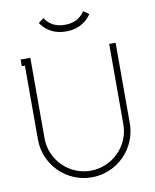

<svg xmlns="http://www.w3.org/2000/svg" viewBox="-95 -948 832 1029"><g transform="rotate(-10 321.0 -433.5)"><path d="M321 -821C274 -821 238 -838 213 -876L184 -855C201 -830 239 -785 321 -785C403 -785 442 -830 459 -855L429 -876C404 -838 368 -821 321 -821ZM107 -679H54V-643H71V-241C71 -103 183 9 321 9C459 9 571 -103 571 -241V-679H536V-241C536 -123 439 -27 321 -27C203 -27 107 -123 107 -241Z"/></g></svg>

Font: Rawengulk
Style: Regular
Weight: 400
Version: Version 0.9